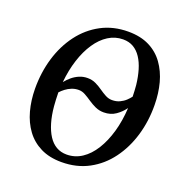

<svg xmlns="http://www.w3.org/2000/svg" viewBox="-135 -874 968 1006"><g transform="rotate(20 349.0 -371.0)"><path d="M314.5 10Q247 10 197.8 -14.5Q148.5 -39 116.8 -82.2Q85 -125.5 69.5 -182.5Q54 -239.5 53.5 -304.5Q53 -395.5 77.2 -476.2Q101.5 -557 148.2 -619.2Q195 -681.5 261.8 -717Q328.5 -752.5 412 -752.5Q480 -752.5 529 -728Q578 -703.5 609.2 -660Q640.5 -616.5 655.8 -559.8Q671 -503 671.5 -438Q672.5 -348 648.5 -267.2Q624.5 -186.5 578.2 -124Q532 -61.5 465.5 -25.8Q399 10 314.5 10ZM326 -36.5Q372.5 -36.5 411 -62Q449.5 -87.5 478.2 -133.5Q507 -179.5 524.8 -241.5Q542.5 -303.5 546.5 -376Q528.5 -350 500.2 -330.2Q472 -310.5 433.5 -310.5Q408 -310.5 386.2 -320.5Q364.5 -330.5 345.5 -343.5Q326.5 -356.5 308.5 -366.5Q290.5 -376.5 272 -376.5Q251 -376.5 233 -369.2Q215 -362 200.5 -351Q186 -340 175 -328Q175.5 -306.5 176.2 -288.2Q177 -270 178.5 -252.5Q183 -202 194.8 -162.2Q206.5 -122.5 224.8 -94.2Q243 -66 268.5 -51.2Q294 -36.5 326 -36.5ZM452.5 -386Q476.5 -386 495 -394.8Q513.5 -403.5 527 -416.2Q540.5 -429 548.5 -440Q548 -457 547.2 -473Q546.5 -489 545 -504Q540 -548.5 529 -585.5Q518 -622.5 500.2 -649.2Q482.5 -676 457.8 -690.5Q433 -705 400 -705Q356 -705 318.2 -681.2Q280.5 -657.5 251.5 -614.2Q222.5 -571 203.8 -513Q185 -455 178.5 -386.5Q192 -403.5 209.2 -418Q226.5 -432.5 248 -441.8Q269.5 -451 294 -451Q319.5 -451 340.2 -441Q361 -431 379 -418.2Q397 -405.5 415 -395.8Q433 -386 452.5 -386Z"/></g></svg>

Font: Merriweather 48pt Medium
Style: Italic
Weight: 500
Italic angle: -7.8°
Version: Version 2.101